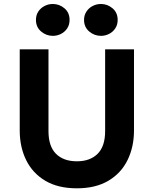

<svg xmlns="http://www.w3.org/2000/svg" viewBox="-20 -954 791 988"><path d="M375.5 15Q278.5 15 213.2 -23.8Q148 -62.5 114.8 -129.8Q81.5 -197 81.5 -283V-700H229.5V-279Q229.5 -201 268.2 -162.5Q307 -124 375.5 -124Q443.5 -124 482.2 -162.5Q521 -201 521 -279V-700H669.5V-283Q669.5 -197.5 636.2 -130Q603 -62.5 537.5 -23.8Q472 15 375.5 15ZM252 -769.5Q218 -769.5 191.5 -792Q165 -814.5 165 -851.5Q165 -876.5 177.2 -894.8Q189.5 -913 209.2 -923.2Q229 -933.5 252 -933.5Q285.5 -933.5 311.8 -911.2Q338 -889 338 -851.5Q338 -826.5 325.8 -808Q313.5 -789.5 293.8 -779.5Q274 -769.5 252 -769.5ZM499.5 -769.5Q465.5 -769.5 439 -792Q412.5 -814.5 412.5 -851.5Q412.5 -876 424.8 -894.5Q437 -913 456.8 -923.2Q476.5 -933.5 499.5 -933.5Q533 -933.5 559.2 -911.2Q585.5 -889 585.5 -851.5Q585.5 -826.5 573.2 -808Q561 -789.5 541.2 -779.5Q521.5 -769.5 499.5 -769.5Z"/></svg>

Font: Geologica Thin Roman SemiBold
Style: Regular
Weight: 600
Version: Version 1.010;gftools[0.9.28]